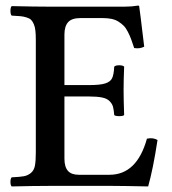

<svg xmlns="http://www.w3.org/2000/svg" viewBox="-20 -669 619 691"><path d="M211.9 -544.9V-362.8H299.8Q340.3 -362.8 358.6 -368.7Q377 -374.5 383.3 -387.2Q389.6 -399.9 391.1 -429.2Q396 -434.1 409.2 -434.1Q421.9 -434.1 426.8 -429.2Q424.8 -379.4 424.8 -344.2Q424.8 -312.5 426.8 -254.9Q422.9 -251 409.2 -251Q395 -251 391.1 -254.9Q389.6 -273.9 386.7 -284.7Q383.8 -295.4 374.5 -304.9Q365.2 -314.5 347.4 -318.1Q329.6 -321.8 299.8 -321.8H211.9V-98.1Q211.9 -68.4 224.4 -54.2Q236.8 -40 263.2 -40H374Q472.7 -40 508.8 -169.9Q530.8 -174.8 546.9 -165Q530.8 -59.6 513.2 2Q511.2 2 488 1.5Q464.8 1 433.8 0.5Q402.8 0 381.8 0H160.2Q104 0 22 2Q17.6 -2.4 17.6 -14.4Q17.6 -26.4 22 -30.8Q51.8 -32.2 65.7 -34.7Q79.6 -37.1 91.1 -46.4Q102.5 -55.7 105.7 -72.8Q108.9 -89.8 108.9 -121.1V-524.9Q108.9 -545.4 107.4 -558.8Q106 -572.3 101.6 -582.3Q97.2 -592.3 91.8 -597.7Q86.4 -603 75.2 -606.4Q64 -609.9 52.7 -610.8Q41.5 -611.8 22 -612.8Q17.6 -617.2 17.6 -629.9Q17.6 -642.6 22 -647Q107.9 -645 160.2 -645H428.2Q454.1 -645 477.1 -648.9Q481 -648.9 481 -646Q482.4 -639.6 499 -501Q482.9 -492.7 462.9 -496.1Q456.5 -515.6 451.9 -528.1Q447.3 -540.5 440.2 -554.4Q433.1 -568.4 425.3 -576.2Q417.5 -584 406.5 -591.1Q395.5 -598.1 381.1 -601.1Q366.7 -604 348.1 -604H270Q238.3 -604 225.1 -589.1Q211.9 -574.2 211.9 -544.9Z"/></svg>

Font: Common Serif Medium
Style: Regular
Weight: 500
Designer: Philipp H. Poll, Khaled Hosny
Foundry: Stefan Peev, Context Ltd.
Version: Version 1.026